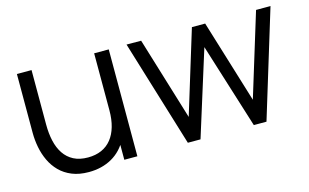

<svg xmlns="http://www.w3.org/2000/svg" viewBox="-73 -731 1508 937"><g transform="rotate(-15 681.0 -263.0)"><path d="M276.3 13.3Q227.8 13.3 191.7 -1.5Q155.5 -16.3 130.2 -41.8Q105 -67.3 89.5 -100.2Q74 -133.2 67 -169.8Q60 -206.5 60 -243V-540H134V-264.3Q134 -219.8 142.5 -181.9Q151 -144 169.8 -115.8Q188.7 -87.7 218.4 -72.2Q248.2 -56.7 290.7 -56.7Q329.5 -56.7 359.3 -70Q389.2 -83.3 409.3 -108.6Q429.5 -133.8 439.9 -170.1Q450.3 -206.3 450.3 -252L502.3 -240.3Q502.3 -157.3 473.3 -100.8Q444.3 -44.3 393.4 -15.5Q342.5 13.3 276.3 13.3ZM458 0V-133H450.3V-540H524V0Z M779 0 614 -540.3 687.7 -540 815.7 -120.7 944.2 -540H1011.2L1139.7 -120.7L1268.3 -540H1341.3L1176.3 0H1112.3L977.7 -430L843 0Z"/></g></svg>

Font: Manrope ExtraLight
Style: Regular
Weight: 200
Designer: Mikhail Sharanda
Foundry: Mikhail Sharanda
Version: Version 4.505